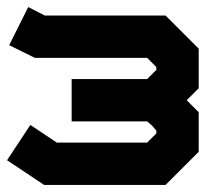

<svg xmlns="http://www.w3.org/2000/svg" viewBox="-23 -524 583 544"><path d="M57 -504 104 -480H446L540 -386V-274L506 -240L540 -206V-94L446 0H102L-3 -70L63 -170L138 -120H394L420 -146V-154L408 -168L394 -180H180V-300H394L420 -326V-334L394 -360H76L3 -396Z"/></svg>

Font: SOV_raksil
Style: bold
Weight: 700
Version: Version 1.00